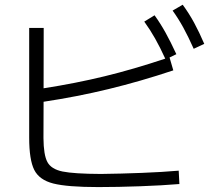

<svg xmlns="http://www.w3.org/2000/svg" viewBox="-20 -800 904 800"><path d="M101.6 -226.6V-683.6H162.1L161.6 -432.1Q296.4 -453.1 415.8 -482.2Q535.2 -511.2 668.5 -555.7Q647 -603 626.2 -639.6Q605.5 -676.3 581.1 -710L624 -736.3Q648.9 -701.7 669.9 -663.8Q690.9 -626 714.8 -574.2L686.5 -560.5L702.1 -506.8Q564.5 -460.9 432.9 -429Q301.3 -397 161.6 -376L161.1 -224.6Q161.6 -154.3 177.5 -124.8Q193.4 -95.2 240.5 -85.4Q287.6 -75.7 400.4 -75.2Q482.9 -76.2 570.1 -79.6Q657.2 -83 724.6 -88.9L727.5 -33.2Q656.7 -27.3 563.5 -23.9Q470.2 -20.5 389.6 -20.5Q260.7 -20.5 202.1 -35.4Q143.6 -50.3 122.6 -92.3Q101.6 -134.3 101.6 -226.6ZM699.2 -755.9 741.2 -780.3Q768.1 -743.7 789.1 -704.8Q810.1 -666 831.1 -617.2L787.1 -596.7Q764.2 -647.9 743.7 -685.3Q723.1 -722.7 699.2 -755.9Z"/></svg>

Font: Pretendard GOV Light
Style: Regular
Weight: 300
Designer: Base glyphs from Inter by Rasmus Andersson; Hangeul glyphs from Noto Sans CJK(Source Han Sans) by Jang Soo-young and Kan
Foundry: Kil Hyung-jin
Version: Version 1.309